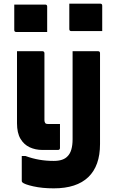

<svg xmlns="http://www.w3.org/2000/svg" viewBox="-20 -820 640 1050"><path d="M539 -650H370Q359 -650 359 -661V-800H528Q539 -800 539 -789ZM238 -645H69Q58 -645 58 -656V-795H227Q238 -795 238 -784ZM212 -540Q217 -540 220 -537Q223 -534 223 -529V-162Q223 -153 228 -146Q232 -142 241 -142H308V-11Q308 0 297 0H211Q174 0 142.5 -14.5Q111 -29 92 -61Q73 -93 73 -146V-540ZM516 -540Q527 -540 527 -529V-32Q527 87 463 148.5Q399 210 274 210Q211 210 162 199Q113 188 102 177Q99 174 99 169V33H119Q157 47 195 53.5Q233 60 274 60Q327 60 350 34Q377 7 377 -59V-540Z"/></svg>

Font: Recursive Sn Lnr St XBd
Style: Regular
Weight: 800
Version: Version 1.079;hotconv 1.0.112;makeotfexe 2.5.65598; ttfautoh